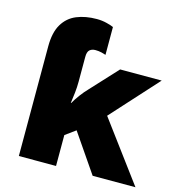

<svg xmlns="http://www.w3.org/2000/svg" viewBox="-112 -868 906 967"><g transform="rotate(15 340.5 -384.0)"><path d="M274.9 -768.1Q302.2 -768.1 327.1 -761.7Q352.1 -755.4 362.8 -750V-605Q355.5 -607.9 340.1 -611.6Q324.7 -615.2 308.1 -615.2Q289.6 -615.2 278.3 -605.2Q267.1 -595.2 267.1 -568.8V-439Q267.1 -410.6 263.9 -381.8Q260.7 -353 256.8 -326.2H258.8Q271.5 -348.6 289.1 -372.3Q306.6 -396 326.2 -416L453.1 -553.2H669.9L450.2 -311L681.2 0H458L320.8 -200.2L267.1 -161.1V0H73.2V-571.8Q73.2 -644.5 98.9 -687.5Q124.5 -730.5 169.9 -749.3Q215.3 -768.1 274.9 -768.1Z"/></g></svg>

Font: Open Sans ExtraBold
Style: Regular
Weight: 800
Designer: Monotype Design Team
Foundry: Monotype Imaging Inc.
Version: Version 3.003; ttfautohint (v1.8.4)